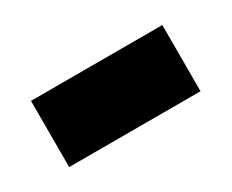

<svg xmlns="http://www.w3.org/2000/svg" viewBox="-38 -223 386 319"><g transform="rotate(-30 154.5 -63.5)"><path d="M28.3 0V-127H280.3V0Z"/></g></svg>

Font: Vazir FD-WOL
Style: Bold-FD-WOL
Weight: 700
Designer: Saber Rastikerdar
Foundry: Saber Rastikerdar
Version: Version 30.1.0